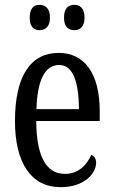

<svg xmlns="http://www.w3.org/2000/svg" viewBox="-20 -765 471 795"><path d="M288 -640C310 -640 330 -653 330 -692C330 -732 310 -745 288 -745C264 -745 245 -732 245 -692C245 -653 264 -640 288 -640ZM144 -640C166 -640 187 -653 187 -692C187 -732 166 -745 144 -745C121 -745 103 -732 103 -692C103 -653 121 -640 144 -640ZM231 10C333 10 378 -50 378 -91C378 -109 369 -119 358 -124C339 -81 304 -45 249 -45C173 -45 131 -114 130 -264H393V-304C393 -462 329 -546 223 -546C108 -546 42 -452 42 -264C42 -90 109 10 231 10ZM307 -313H131C134 -430 165 -496 225 -496C284 -496 306 -422 307 -313Z"/></svg>

Font: Noto Serif Myanmar ExtCond
Style: Regular
Weight: 400
Width: 2
Designer: Ben Mitchell and the Monotype Design Team
Foundry: Monotype Imaging Inc.
Version: Version 2.106